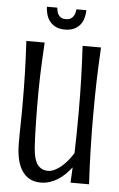

<svg xmlns="http://www.w3.org/2000/svg" viewBox="-58 -886 579 938"><g transform="rotate(5 231.5 -417.0)"><path d="M128.4 -349.6Q128.9 -314 129.4 -281.5Q129.9 -249 130.9 -220.5Q131.8 -191.9 133.3 -168.5Q134.8 -145 137.2 -127.9Q143.6 -85.4 161.6 -66.7Q179.7 -47.9 208 -47.9Q224.1 -47.9 241.2 -56.2Q258.3 -64.5 274.2 -78.1Q290 -91.8 304.4 -109.4Q318.8 -127 330.1 -145.5Q333 -242.2 333 -341.3Q333 -386.7 332.5 -427.7Q332 -468.8 330.8 -508.3Q329.6 -547.9 327.9 -587.6Q326.2 -627.4 323.7 -670.9H414.1Q411.6 -627.4 409.9 -587.6Q408.2 -547.9 407 -508.3Q405.8 -468.8 405.3 -427.7Q404.8 -386.7 404.8 -341.3Q404.8 -295.9 405.3 -253.2Q405.8 -210.4 407 -168.7Q408.2 -127 409.9 -85.2Q411.6 -43.5 414.1 0H323.2Q324.2 -19 325.2 -37.8Q326.2 -56.6 327.1 -75.2Q313 -57.6 297.1 -41.7Q281.2 -25.9 262.7 -13.9Q244.1 -2 222.9 5.1Q201.7 12.2 176.8 12.2Q118.7 12.2 86.7 -33.9Q54.7 -80.1 54.7 -171.4Q54.7 -193.8 54.9 -219.5Q55.2 -245.1 55.7 -269.8Q56.2 -294.4 56.4 -315.4Q56.6 -336.4 56.6 -349.6Q56.6 -395 56.2 -434.6Q55.7 -474.1 54.7 -512.2Q53.7 -550.3 52 -588.9Q50.3 -627.4 47.9 -670.9H137.7Q135.3 -627.4 133.3 -588.9Q131.3 -550.3 130.1 -512.2Q128.9 -474.1 128.4 -434.6Q127.9 -395 128.4 -349.6ZM327.1 -846.2Q326.7 -828.1 322 -809.6Q317.4 -791 306.2 -776.1Q294.9 -761.2 276.6 -752Q258.3 -742.7 230.5 -742.7Q203.1 -742.7 184.8 -752Q166.5 -761.2 155.3 -776.1Q144 -791 138.9 -809.6Q133.8 -828.1 133.3 -846.2H184.1Q185.1 -837.4 187.3 -828.1Q189.5 -818.8 194.3 -811.3Q199.2 -803.7 207.8 -798.8Q216.3 -793.9 230.5 -793.9Q244.6 -793.9 253.4 -798.8Q262.2 -803.7 267.3 -811.3Q272.5 -818.8 274.9 -828.1Q277.3 -837.4 278.3 -846.2H327.1Z"/></g></svg>

Font: Crushed
Style: Regular
Weight: 400
Width: 3
Designer: Astigmatic (AOETI)
Foundry: Astigmatic (AOETI)
Version: Version 001.000